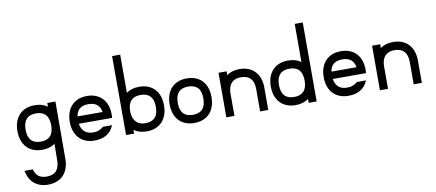

<svg xmlns="http://www.w3.org/2000/svg" viewBox="-77 -929 3423 1506"><g transform="rotate(-10 1634.5 -176.0)"><path d="M202.6 -355Q264.2 -355 304.7 -325.2V-355H369.6L368.2 100.1Q368.2 141.6 356.7 174.6Q345.2 207.5 323.5 230.2Q301.8 252.9 270.8 265.1Q239.7 277.3 201.2 277.3Q134.8 277.3 91.3 241Q47.9 204.6 36.6 138.2H102.5Q112.3 176.3 136.2 194.6Q160.2 212.9 201.2 212.9Q303.2 212.9 303.2 100.1L304.7 -29.8Q263.7 0 202.6 0Q164.6 0 133.8 -12Q103 -23.9 81.1 -46.9Q59.1 -69.8 47.4 -102.8Q35.6 -135.7 35.6 -177.7Q35.6 -219.2 47.4 -252Q59.1 -284.7 80.8 -307.6Q102.5 -330.6 133.3 -342.8Q164.1 -355 202.6 -355ZM304.7 -182.6Q302.2 -290 202.6 -290Q100.6 -290 100.6 -177.7Q100.6 -121.1 126.5 -93Q152.3 -64.9 202.6 -64.9Q251.5 -64.9 277.6 -91.3Q303.7 -117.7 304.7 -172.9Z M619.6 -355Q658.2 -355 689.2 -342.8Q720.2 -330.6 741.9 -307.6Q763.7 -284.7 775.1 -252Q786.6 -219.2 786.6 -177.7Q786.6 -169.9 786.1 -163.8Q785.6 -157.7 785.2 -151.4H520Q526.4 -109.9 551.5 -87.4Q576.7 -64.9 619.6 -64.9Q647.5 -64.9 668.5 -73.7Q689.5 -82.5 702.1 -95.2H774.9Q752.9 -44.4 713.6 -22.2Q674.3 0 619.6 0Q581.5 0 550.8 -12Q520 -23.9 498 -46.9Q476.1 -69.8 464.4 -102.8Q452.6 -135.7 452.6 -177.7Q452.6 -219.2 464.4 -252Q476.1 -284.7 497.8 -307.6Q519.5 -330.6 550.3 -342.8Q581.1 -355 619.6 -355ZM719.7 -210Q706.5 -290 619.6 -290Q532.2 -290 520 -210Z M933.6 -628.9V-325.2Q975.1 -355 1036.1 -355Q1074.7 -355 1105.7 -342.8Q1136.7 -330.6 1158.4 -307.6Q1180.2 -284.7 1191.7 -252Q1203.1 -219.2 1203.1 -177.7Q1203.1 -135.7 1191.2 -102.8Q1179.2 -69.8 1157.5 -46.9Q1135.7 -23.9 1105 -12Q1074.2 0 1036.1 0Q975.1 0 933.6 -29.3Q933.6 -22 933.8 -14.4Q934.1 -6.8 934.1 0H869.6V-162.6Q869.1 -165 869.1 -169.2Q869.1 -173.3 869.1 -177.7Q869.1 -182.1 869.1 -185.8Q869.1 -189.5 869.6 -191.9Q869.6 -222.2 869.6 -258.1Q869.6 -293.9 869.6 -332.5Q869.6 -371.1 869.4 -410.6Q869.1 -450.2 869.1 -488.5Q869.1 -526.9 869.1 -562.7Q869.1 -598.6 869.1 -628.9ZM933.6 -169.4Q936.5 -120.1 962.2 -92.5Q987.8 -64.9 1036.1 -64.9Q1086.4 -64.9 1112.3 -92.5Q1138.2 -120.1 1138.2 -177.7Q1138.2 -233.9 1112.3 -262Q1086.4 -290 1036.1 -290Q937.5 -290 933.6 -185.5Z M1414.6 -355Q1453.1 -355 1484.1 -342.8Q1515.1 -330.6 1536.9 -307.6Q1558.6 -284.7 1570.1 -252Q1581.5 -219.2 1581.5 -177.7Q1581.5 -135.7 1569.8 -102.8Q1558.1 -69.8 1536.4 -46.9Q1514.6 -23.9 1483.9 -12Q1453.1 0 1414.6 0Q1376.5 0 1345.7 -12Q1314.9 -23.9 1293 -46.9Q1271 -69.8 1259.3 -102.8Q1247.6 -135.7 1247.6 -177.7Q1247.6 -219.2 1259.3 -252Q1271 -284.7 1292.7 -307.6Q1314.5 -330.6 1345.2 -342.8Q1376 -355 1414.6 -355ZM1491.2 -262.7Q1464.4 -290 1414.6 -290Q1312.5 -290 1312.5 -177.7Q1312.5 -121.1 1338.4 -93Q1364.3 -64.9 1414.6 -64.9Q1464.8 -64.9 1490.7 -92.5Q1516.6 -120.1 1516.6 -177.7Q1516.6 -235.4 1491.2 -262.7Z M1732.9 -355V-325.2Q1774.4 -355 1835 -355Q1874 -355 1905 -342.8Q1936 -330.6 1957.8 -307.4Q1979.5 -284.2 1991 -251.5Q2002.4 -218.8 2002.4 -177.7V0H1937.5V-177.7Q1937.5 -233.9 1911.6 -262Q1885.7 -290 1835 -290Q1804.2 -290 1784.4 -280Q1764.6 -270 1753.2 -253.9Q1741.7 -237.8 1737.3 -217.8Q1732.9 -197.8 1732.9 -177.7V0H1668.5V-355Z M2387.7 -628.9V0H2324.2V-30.3Q2281.2 0 2221.2 0Q2183.1 0 2152.1 -12Q2121.1 -23.9 2099.1 -46.9Q2077.1 -69.8 2065.4 -102.8Q2053.7 -135.7 2053.7 -177.7Q2053.7 -219.2 2065.4 -252Q2077.1 -284.7 2098.9 -307.6Q2120.6 -330.6 2151.6 -342.8Q2182.6 -355 2221.2 -355Q2282.2 -355 2323.7 -325.2V-628.9ZM2297.4 -262.7Q2271.5 -290 2221.2 -290Q2118.7 -290 2118.7 -177.7Q2118.7 -64.9 2221.2 -64.9Q2271 -64.9 2297.1 -92.5Q2323.2 -120.1 2323.2 -177.7Q2323.2 -234.4 2297.4 -262.7Z M2642.1 -355Q2680.7 -355 2711.7 -342.8Q2742.7 -330.6 2764.4 -307.6Q2786.1 -284.7 2797.6 -252Q2809.1 -219.2 2809.1 -177.7Q2809.1 -169.9 2808.6 -163.8Q2808.1 -157.7 2807.6 -151.4H2542.5Q2548.8 -109.9 2574 -87.4Q2599.1 -64.9 2642.1 -64.9Q2669.9 -64.9 2690.9 -73.7Q2711.9 -82.5 2724.6 -95.2H2797.4Q2775.4 -44.4 2736.1 -22.2Q2696.8 0 2642.1 0Q2604 0 2573.2 -12Q2542.5 -23.9 2520.5 -46.9Q2498.5 -69.8 2486.8 -102.8Q2475.1 -135.7 2475.1 -177.7Q2475.1 -219.2 2486.8 -252Q2498.5 -284.7 2520.3 -307.6Q2542 -330.6 2572.8 -342.8Q2603.5 -355 2642.1 -355ZM2742.2 -210Q2729 -290 2642.1 -290Q2554.7 -290 2542.5 -210Z M2956.1 -355V-325.2Q2997.6 -355 3058.1 -355Q3097.2 -355 3128.2 -342.8Q3159.2 -330.6 3180.9 -307.4Q3202.6 -284.2 3214.1 -251.5Q3225.6 -218.8 3225.6 -177.7V0H3160.6V-177.7Q3160.6 -233.9 3134.8 -262Q3108.9 -290 3058.1 -290Q3027.3 -290 3007.6 -280Q2987.8 -270 2976.3 -253.9Q2964.8 -237.8 2960.4 -217.8Q2956.1 -197.8 2956.1 -177.7V0H2891.6V-355Z"/></g></svg>

Font: Fibel Vienna LRS
Style: Regular
Weight: 400
Designer: Peter Wiegel
Foundry: Peter Wioegel
Version: Version 000.000